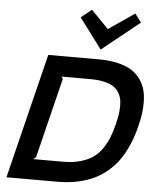

<svg xmlns="http://www.w3.org/2000/svg" viewBox="-69 -1182 1002 1239"><g transform="rotate(5 432.0 -562.5)"><path d="M693.8 -404.8Q702.6 -439.9 706.8 -468Q710.9 -496.1 710.9 -525.1Q710.9 -554.2 704.3 -576.2Q697.8 -598.1 683.1 -618.2Q668.5 -638.2 645.3 -650.9Q622.1 -663.6 586.7 -670.9Q551.3 -678.2 504.9 -678.2H316.9L327.1 -664.1L199.2 -146L182.1 -131.8H375Q438.5 -131.8 487.8 -146Q537.1 -160.2 569.8 -183.3Q602.5 -206.5 627.4 -243.2Q652.3 -279.8 666.7 -317.1Q681.2 -354.5 693.8 -404.8ZM839.8 -404.8Q829.1 -361.3 815.9 -323.2Q802.7 -285.2 781.2 -242.9Q759.8 -200.7 733.4 -166.5Q707 -132.3 668.9 -100.6Q630.9 -68.8 585.9 -47.4Q541 -25.9 481.2 -12.9Q421.4 0 352.1 0H20L220.2 -810.1H546.9Q616.7 -810.1 670.9 -797.1Q725.1 -784.2 759.8 -762.5Q794.4 -740.7 817.1 -708.7Q839.8 -676.8 849.6 -642.6Q859.4 -608.4 860.4 -566.4Q861.3 -524.4 856 -486.1Q850.6 -447.8 839.8 -404.8ZM756.8 -1125 797.9 -1069.8 555.2 -875H553.2L407.2 -1069.8L476.1 -1125L587.9 -1009.8Z"/></g></svg>

Font: Sinkin Sans 600 SemiBold Italic
Style: Regular
Weight: 600
Italic angle: -112°
Designer: Keith Bates
Foundry: K-Type
Version: Sinkin Sans (version 1.0)  by Keith Bates   •   © 2014   www